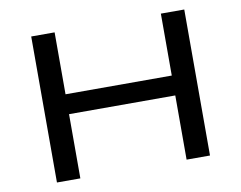

<svg xmlns="http://www.w3.org/2000/svg" viewBox="-77 -809 1147 913"><g transform="rotate(-10 496.5 -352.5)"><path d="M127 0V-705H240V-406H753V-705H866V0H753V-310H240V0Z"/></g></svg>

Font: Nunito Sans 7pt Expanded Medium
Style: Regular
Weight: 500
Width: 7
Designer: Vernon Adams
Foundry: Vernon Adams
Version: Version 3.101;gftools[0.9.27]